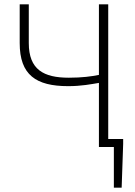

<svg xmlns="http://www.w3.org/2000/svg" viewBox="-20 -679 623 887"><path d="M437 0H506V188H542L549 -14V-37H480V-659H437V-333C404 -326 358 -320 298 -320C182 -320 113 -357 113 -480V-659H71V-480C71 -333 146 -281 295 -281C356 -281 401 -290 437 -296Z"/></svg>

Font: Source Sans Pro Light
Style: Regular
Weight: 300
Designer: Paul D. Hunt
Foundry: Adobe Systems Incorporated
Version: Version 3.006;hotconv 1.0.111;makeotfexe 2.5.65597